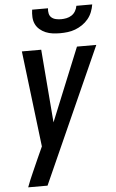

<svg xmlns="http://www.w3.org/2000/svg" viewBox="-62 -782 625 1038"><g transform="rotate(-5 250.0 -262.5)"><path d="M48 215Q62 177 79 139.5Q96 102 112 65L141 1L78 -520H183L215 -123L377 -520H482L153 215ZM293 -600Q273 -600 253 -602.5Q233 -605 215 -612.5Q197 -620 182.5 -632.5Q168 -645 160 -662Q152 -679 151 -699.5Q150 -720 153 -740H239Q237 -726 240 -712Q243 -698 253 -689.5Q263 -681 277 -678Q291 -675 305 -675Q319 -675 334 -678Q349 -681 362 -689.5Q375 -698 383 -712Q391 -726 393 -740H479Q476 -720 468 -699.5Q460 -679 446 -662Q432 -645 413.5 -632.5Q395 -620 375 -612.5Q355 -605 334 -602.5Q313 -600 293 -600Z"/></g></svg>

Font: Iosevka Semibold Oblique
Style: Regular
Weight: 600
Italic angle: -9°
Monospace: yes
Designer: Belleve Invis
Foundry: Belleve Invis
Version: Version 32.5.0; ttfautohint (v1.8.4)